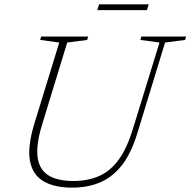

<svg xmlns="http://www.w3.org/2000/svg" viewBox="-20 -850 873 880"><path d="M173 -279Q145 -187.5 152.2 -130.5Q159.5 -73.5 201 -47Q242.5 -20.5 316 -20.5Q383.5 -20.5 435 -43.5Q486.5 -66.5 524.2 -118.5Q562 -170.5 588.5 -257L711 -655L623.5 -667L628 -682.5H833L828.5 -667L736.5 -655L609.5 -239.5Q582 -149 539.8 -94.2Q497.5 -39.5 440.5 -14.8Q383.5 10 311 10Q229 10 179 -19.5Q129 -49 117.2 -113.5Q105.5 -178 137.5 -283.5L251.5 -655L164 -667L168.5 -682.5H384L379.5 -667L288 -655ZM426 -803.5 434 -830H661.5L653.5 -803.5Z"/></svg>

Font: Newsreader ExtraLight
Style: Italic
Weight: 250
Italic angle: -17°
Designer: Hugues Gentile
Foundry: Production Type
Version: Version 1.003